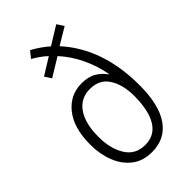

<svg xmlns="http://www.w3.org/2000/svg" viewBox="-232 -842 933 933"><g transform="rotate(-45 235.0 -375.0)"><path d="M166 -760Q212 -735 251 -701L345 -759L368 -724L281 -672Q422 -517 422 -263Q422 -128 373.5 -59Q325 10 235 10Q173 10 131.5 -22.5Q90 -55 69 -109Q48 -163 48 -229Q48 -342 98.5 -405.5Q149 -469 229 -469Q275 -469 305 -451Q335 -433 352 -407L355 -408Q343 -474 313.5 -535.5Q284 -597 240 -645L145 -587L123 -621L210 -675Q194 -690 175.5 -703Q157 -716 139 -726ZM238 -421Q174 -421 138.5 -370Q103 -319 103 -227Q103 -145 136.5 -91.5Q170 -38 236 -38Q302 -38 334.5 -92Q367 -146 367 -245Q367 -321 335.5 -371Q304 -421 238 -421Z"/></g></svg>

Font: Noto Sans Sinhala UI Condensed Light
Style: Regular
Weight: 300
Width: 3
Designer: Jelle Bosma - Monotype Design Team
Foundry: Monotype Imaging Inc.
Version: Version 2.006; ttfautohint (v1.8.4.7-5d5b)